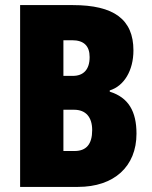

<svg xmlns="http://www.w3.org/2000/svg" viewBox="-20 -734 598 754"><path d="M266 -714H59V0H286C428 0 516 -80 516 -209C516 -296 485 -351 411 -374V-379C467 -396 504 -457 504 -536C504 -658 427 -714 266 -714ZM266 -436H229V-576H263C309 -576 332 -554 332 -510C332 -461 308 -436 266 -436ZM229 -303H271C317 -303 342 -274 342 -223C342 -168 319 -141 273 -141H229Z"/></svg>

Font: Noto Sans Hebrew ExtraCondensed Black
Style: Regular
Weight: 900
Width: 2
Designer: Monotype Design Team
Foundry: Monotype Imaging Inc.
Version: Version 2.004